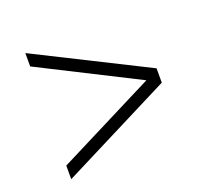

<svg xmlns="http://www.w3.org/2000/svg" viewBox="-110 -787 969 896"><g transform="rotate(-20 374.5 -339.0)"><path d="M98.8 -652.5 650 -376.2V-305L98.8 -26.2V-93.8L586.2 -340L98.8 -586.2Z"/></g></svg>

Font: Now Alt
Style: Regular
Weight: 400
Designer: Alfredo Marco Pradil
Foundry: Alfredo Marco Pradil
Version: Version 1.002;PS 001.002;hotconv 1.0.88;makeotf.lib2.5.64775